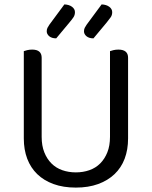

<svg xmlns="http://www.w3.org/2000/svg" viewBox="-20 -838 689 871"><path d="M561 -210Q561 -159 545.5 -118Q530 -77 499.5 -48Q469 -19 425 -3Q381 13 324 13Q267 13 223 -3Q179 -19 149 -48Q119 -77 103.5 -118Q88 -159 88 -210V-606Q93 -608 103.5 -610.5Q114 -613 126 -613Q169 -613 169 -576V-217Q169 -177 181 -147Q193 -117 213.5 -96.5Q234 -76 262.5 -66Q291 -56 324 -56Q357 -56 385.5 -66Q414 -76 434.5 -96.5Q455 -117 467 -147Q479 -177 479 -217V-606Q484 -608 494.5 -610.5Q505 -613 517 -613Q561 -613 561 -576ZM272 -818Q294 -817 307 -807Q320 -797 320 -783Q320 -770 313.5 -760Q307 -750 295 -736L235 -664Q215 -664 203.5 -673.5Q192 -683 192 -696Q192 -705 195.5 -712Q199 -719 204 -726ZM441 -818Q463 -817 476 -807Q489 -797 489 -783Q489 -769 482 -759.5Q475 -750 464 -736L404 -664Q384 -664 372.5 -673.5Q361 -683 361 -696Q361 -705 364.5 -712Q368 -719 373 -726Z"/></svg>

Font: Baloo Da 2
Style: Regular
Weight: 400
Designer: Noopur Datye, Sulekha Rajkumar and Ek Type
Foundry: Ek Type
Version: Version 1.640;hotconv 1.0.111;makeotfexe 2.5.65597; ttfautoh